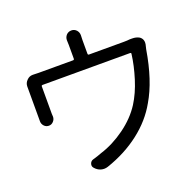

<svg xmlns="http://www.w3.org/2000/svg" viewBox="-141 -949 1145 1124"><g transform="rotate(-20 431.5 -387.5)"><path d="M720.7 -634.8Q727.5 -634.8 734.4 -634.8Q760.7 -634.8 779.3 -624Q791 -616.2 795.9 -603.5Q798.8 -595.7 798.8 -586.9Q798.8 -582 797.9 -576.2Q793.9 -562.5 791 -546.9Q760.7 -362.3 692.4 -247.1Q641.6 -156.2 552.2 -86.9Q462.9 -17.6 344.7 22.5Q333 26.4 321.3 26.4Q311.5 26.4 300.8 23.4Q279.3 16.6 264.6 -1Q253.9 -12.7 259.3 -28.3Q264.6 -43.9 280.3 -47.9Q308.6 -55.7 335.9 -66.4Q414.1 -90.8 488.3 -144.5Q562.5 -198.2 606.4 -266.6Q643.6 -325.2 668 -403.3Q692.4 -481.4 701.2 -551.8Q702.1 -558.6 694.3 -558.6H150.4Q142.6 -558.6 142.6 -551.8V-379.9L143.6 -363.3Q143.6 -346.7 131.8 -334Q120.1 -321.3 103.5 -321.3Q85.9 -321.3 74.2 -334Q62.5 -346.7 62.5 -363.3V-383.8V-559.6V-580.1Q62.5 -602.5 79.1 -618.2Q93.8 -633.8 115.2 -633.8Q116.2 -633.8 117.2 -633.8Q133.8 -632.8 152.3 -632.8H366.2Q374 -632.8 374 -640.6V-725.6L373 -755.9Q373 -773.4 384.8 -787.1Q397.5 -800.8 417 -800.8Q435.5 -800.8 448.2 -787.1Q460 -773.4 460 -755.9L459 -725.6V-640.6Q459 -632.8 465.8 -632.8H682.6Q705.1 -632.8 720.7 -634.8Z"/></g></svg>

Font: Gen Jyuu Gothic P Regular
Style: Regular
Weight: 400
Designer: [Source Han Sans]
Ryoko NISHIZUKA  (kana & ideographs); Paul D. Hunt (Latin, Greek & Cyrillic); Wenlong ZHANG  (bopomofo
Version: Version 1.002.20150607